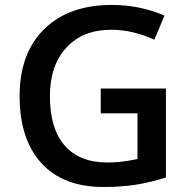

<svg xmlns="http://www.w3.org/2000/svg" viewBox="-20 -744 766 774"><path d="M386.2 -387.2H648.9V-28.8Q584.5 -7.8 525.1 1Q465.8 9.8 397 9.8Q234.9 9.8 147 -86.2Q59.1 -182.1 59.1 -356.9Q59.1 -529.3 158.2 -626.7Q257.3 -724.1 431.2 -724.1Q543 -724.1 643.1 -681.2L602.1 -584Q515.1 -624 428.2 -624Q314 -624 247.6 -552.2Q181.2 -480.5 181.2 -356Q181.2 -225.1 241 -157Q300.8 -88.9 413.1 -88.9Q469.7 -88.9 534.2 -103V-287.1H386.2Z"/></svg>

Font: f2_4961           
Style: Regular
Weight: 600
Foundry: Ascender Corporation
Version: Version 1.10